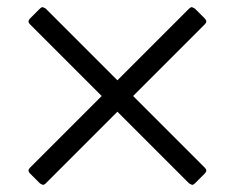

<svg xmlns="http://www.w3.org/2000/svg" viewBox="-20 -564 658 538"><path d="M64 -94 265 -295 64 -496Q60 -500 60 -504Q60 -508 64 -512L92 -540Q96 -544 100 -544L108 -540L309 -339L510 -540Q514 -544 518 -544L526 -540L554 -512Q558 -508 558 -504Q558 -500 554 -496L353 -295L554 -94Q558 -90 558 -86Q558 -82 554 -78L526 -50Q522 -46 518 -46L510 -50L309 -251L108 -50Q104 -46 100 -46L92 -50L64 -78Q60 -82 60 -86Q60 -90 64 -94Z"/></svg>

Font: Lustria
Style: Regular
Weight: 400
Designer: Matthew Desmond
Foundry: Matthew Desmond
Version: Version 001.001; ttfautohint (v1.6)